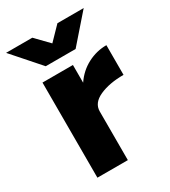

<svg xmlns="http://www.w3.org/2000/svg" viewBox="-200 -787 774 874"><g transform="rotate(-30 187.5 -350.0)"><path d="M50 -500H210V-407Q241 -453 288 -477.5Q335 -502 387 -502V-346Q312 -346 261 -323Q210 -300 210 -256V0H50ZM-26 -700H112L178 -632L244 -700H382L257 -557H100Z"/></g></svg>

Font: Oak Sans ExtraBold
Style: Regular
Weight: 800
Designer: Erik Kennedy, Walven
Foundry: Erik Kennedy, Walven
Version: Version 1.000